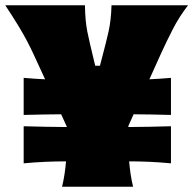

<svg xmlns="http://www.w3.org/2000/svg" viewBox="-27 -710 735 730"><path d="M63 -89V-230Q149.5 -227.5 227 -227V-228.5L205.5 -275.5Q137 -275 63 -273V-414Q84 -412 104.2 -410.8Q124.5 -409.5 144.5 -408.5L100 -505Q87.5 -532 74.2 -557Q61 -582 42 -613.2Q23 -644.5 -7 -690H296Q296.5 -657 298.8 -633.8Q301 -610.5 305 -589.8Q309 -569 315 -544L335 -460H353L375 -545Q381.5 -570.5 386 -591.2Q390.5 -612 393.2 -635Q396 -658 397 -690H688Q653.5 -645 629.5 -598Q605.5 -551 585 -506L541 -408.5Q561 -409.5 581.5 -410.8Q602 -412 623 -414V-273Q549 -275 481 -275.5L461 -231V-227Q538 -227.5 623 -230V-89Q581 -93 541 -94.8Q501 -96.5 464 -96.5Q466 -72.5 469.5 -48.8Q473 -25 479 0H209Q215 -25 218.5 -48.8Q222 -72.5 224 -96.5Q186.5 -96.5 146 -94.8Q105.5 -93 63 -89Z"/></svg>

Font: Commissioner Flair Black
Style: Regular
Weight: 900
Designer: Kostas Bartsokas
Foundry: Kostas Bartsokas
Version: Version 1.000; ttfautohint (v1.8.3)